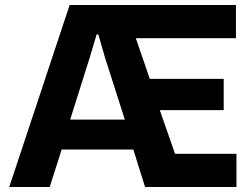

<svg xmlns="http://www.w3.org/2000/svg" viewBox="-20 -749 1002 769"><path d="M17 0 259 -729H925V-596H524L580 -433H876V-308H620L681 -133H927V0H561L514 -150H227L179 0ZM261 -270H480L401 -517L374 -611H367L339 -517Z"/></svg>

Font: Mona Sans ExtraLight
Style: Bold
Weight: 700
Version: Version 2.000